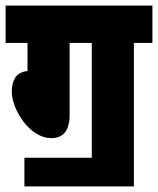

<svg xmlns="http://www.w3.org/2000/svg" viewBox="-20 -642 563 684"><path d="M67 -80H307V-489H228V-233Q228 -150 163 -150Q135 -150 109.5 -166Q84 -182 64.5 -207.5Q45 -233 33.5 -262Q22 -291 22 -317Q22 -345 34 -365Q46 -385 78 -389V-489H0V-622H523V-489H457V22H67Z"/></svg>

Font: Noto Sans ExtraCondensed Black
Style: Regular
Weight: 900
Width: 2
Designer: Monotype Design Team
Foundry: Monotype Imaging Inc.
Version: Version 2.013; ttfautohint (v1.8.4.7-5d5b)